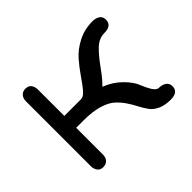

<svg xmlns="http://www.w3.org/2000/svg" viewBox="-106 -628 805 805"><g transform="rotate(-45 297.0 -225.5)"><path d="M143.6 -260.7V-418C143.6 -428.4 140.8 -437.5 135.3 -445.3C129.7 -453.1 120.8 -457 108.4 -457C98 -457 89.5 -453.5 83 -446.3C76.5 -439.1 73.2 -429.7 73.2 -418V-32.2C73.2 -22.5 76 -13.5 81.5 -5.4C87.1 2.8 95.7 6.8 107.4 6.8C118.5 6.8 127.3 3.4 133.8 -3.4C140.3 -10.3 143.6 -19.5 143.6 -31.2V-190.4H188.5C222.3 -190.4 251.5 -186.8 275.9 -179.7C300.3 -172.5 319 -163.1 332 -151.4C345.1 -139.6 356.3 -126.8 365.7 -112.8C375.2 -98.8 383.5 -84.8 390.6 -70.8C397.8 -56.8 405.6 -43.9 414.1 -32.2C422.5 -20.5 434.6 -11.1 450.2 -3.9C465.8 3.3 485 6.8 507.8 6.8C537.8 6.8 552.7 -4.9 552.7 -28.3C552.7 -39.4 548.5 -48 540 -54.2C531.6 -60.4 520.8 -63.5 507.8 -63.5C498.7 -63.5 490.1 -70 481.9 -83C473.8 -96 466.3 -111.3 459.5 -128.9C452.6 -146.5 439 -165.5 418.5 -186C397.9 -206.5 372.7 -222.7 342.8 -234.4C357.1 -247.4 374.3 -268.1 394.5 -296.4C414.7 -324.7 433.4 -347 450.7 -363.3C467.9 -379.6 487 -387.7 507.8 -387.7C537.8 -387.7 552.7 -399.4 552.7 -422.9C552.7 -434.6 548.5 -443.4 540 -449.2C531.6 -455.1 520.8 -458 507.8 -458C475.9 -458 446.8 -451.2 420.4 -437.5C394 -423.8 372.6 -407.4 356 -388.2C339.4 -369 324.5 -349.8 311.5 -330.6C298.5 -311.4 286.3 -294.9 274.9 -281.2C263.5 -267.6 252.9 -260.7 243.2 -260.7Z"/></g></svg>

Font: Jura
Style: DemiBold
Weight: 600
Version: Version 2.5.1